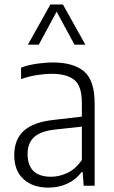

<svg xmlns="http://www.w3.org/2000/svg" viewBox="-20 -828 510 856"><path d="M196 8.5Q126.5 8.5 85 -29.2Q43.5 -67 43.5 -136Q43.5 -206.5 86.8 -245.5Q130 -284.5 224 -294L345 -308V-368.5Q345 -445.5 310.8 -472.2Q276.5 -499 210.5 -499Q181.5 -499 145.8 -493.5Q110 -488 74 -475.5V-526.5Q104.5 -538 143.2 -543.8Q182 -549.5 216.5 -549.5Q307 -549.5 354.5 -509.8Q402 -470 402 -366.5V0H353L348.5 -61H344Q318.5 -27 280 -9.2Q241.5 8.5 196 8.5ZM103 -142Q103 -40 208 -40Q243.5 -40 280 -56.8Q316.5 -73.5 345 -115V-263.5L226.5 -250.5Q161.5 -243.5 132.2 -216.8Q103 -190 103 -142ZM104.5 -629 204.5 -808H260.5L360.5 -629H312L232.5 -776L153 -629Z"/></svg>

Font: Encode Sans SmCnd Lt
Style: Regular
Weight: 300
Width: 4
Designer: Multiple Designers
Foundry: Impallari Type
Version: Version 3.002; ttfautohint (v1.8.3) -l 8 -r 50 -G 200 -x 14 